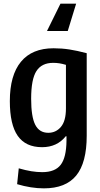

<svg xmlns="http://www.w3.org/2000/svg" viewBox="-20 -814 550 1054"><path d="M398 -794 352 -644H238L312 -794ZM221 220Q151 220 74 197L83 110Q121 121 152 126Q183 131 212 131Q282 131 313 91Q344 51 345 -41V-66H341Q293 -6 211 -6Q121 -6 77.5 -68Q34 -130 34 -259Q34 -401 95 -475Q156 -549 274 -549Q319 -549 361 -542.5Q403 -536 456 -522V-69Q456 79 398.5 149.5Q341 220 221 220ZM245 -85Q287 -85 314.5 -117.5Q342 -150 342 -219V-458Q322 -464 305.5 -466.5Q289 -469 272 -469Q209 -469 180 -424Q151 -379 151 -272Q151 -173 173.5 -129Q196 -85 245 -85Z"/></svg>

Font: Encode Sans Compressed
Style: SemiBold
Weight: 600
Designer: Pablo Impallari, Andres Torresi
Foundry: Pablo Impallari, Andres Torresi
Version: Version 1.000; ttfautohint (v1.00) -l 8 -r 50 -G 200 -x 14 -